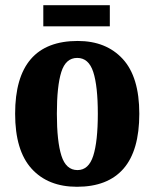

<svg xmlns="http://www.w3.org/2000/svg" viewBox="-20 -706 592 736"><path d="M275 10Q164 10 101 -59.5Q38 -129 38 -270Q38 -549 278 -549Q387 -549 450.5 -480Q514 -411 514 -270Q514 -129 453.5 -59.5Q393 10 275 10ZM277 -54Q320 -54 337.5 -109Q355 -164 355 -270Q355 -376 337.5 -430Q320 -484 276 -484Q232 -484 215 -430Q198 -376 198 -270Q198 -164 215.5 -109Q233 -54 277 -54ZM146 -605V-686H401V-605Z"/></svg>

Font: Noto Serif Georgian Condensed ExtraBold
Style: Regular
Weight: 800
Width: 3
Designer: Monotype Design Team, Akaki Razmadze
Foundry: Google LLC
Version: Version 2.003; ttfautohint (v1.8.4.7-5d5b)